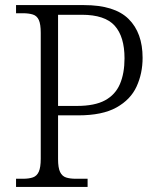

<svg xmlns="http://www.w3.org/2000/svg" viewBox="-20 -734 625 754"><path d="M43 0V-32H70Q94 -32 109.5 -37.5Q125 -43 132.5 -60Q140 -77 140 -111V-605Q140 -639 132.5 -655.5Q125 -672 109 -677Q93 -682 70 -682H43V-714H310Q430 -714 485 -659.5Q540 -605 540 -507Q540 -446 516.5 -394.5Q493 -343 437.5 -312Q382 -281 288 -281H208V-109Q208 -75 216 -58.5Q224 -42 239.5 -37Q255 -32 278 -32H324V0ZM282 -318Q352 -318 392.5 -340Q433 -362 451 -404Q469 -446 469 -505Q469 -590 430.5 -633Q392 -676 301 -676H208V-318Z"/></svg>

Font: Noto Serif Gujarati Light
Style: Regular
Weight: 300
Version: Version 2.102